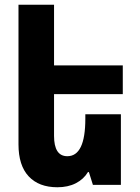

<svg xmlns="http://www.w3.org/2000/svg" viewBox="-20 -780 590 810"><path d="M490 -298V0H372L355 -54H351Q333 -24 300 -7Q267 10 222 10Q144 10 101 -36Q58 -82 58 -171V-760H208V-504H498V-383H208V-207Q208 -121 264 -121Q340 -121 340 -279V-298Z"/></svg>

Font: Noto Sans Armenian Condensed ExtraBold
Style: Regular
Weight: 800
Width: 3
Designer: Monotype Design Team
Foundry: Monotype Imaging Inc.
Version: Version 2.008; ttfautohint (v1.8.4.7-5d5b)